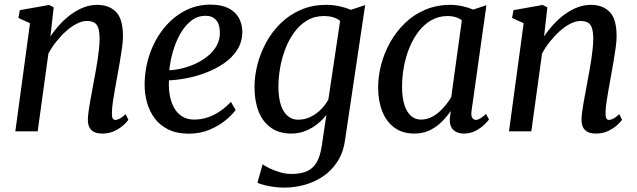

<svg xmlns="http://www.w3.org/2000/svg" viewBox="-20 -582 2822 851"><path d="M203.5 -420.5Q222.5 -449 246 -474.5Q269.5 -500 296.2 -519.2Q323 -538.5 351.8 -549.5Q380.5 -560.5 411 -560.5Q463.5 -560.5 494.2 -529.2Q525 -498 525 -421.5Q525 -400.5 520.8 -369.8Q516.5 -339 510.8 -306Q505 -273 500 -245Q495.5 -219 490 -189.5Q484.5 -160 480.5 -132Q476.5 -104 476 -82.5Q475.5 -65.5 479.2 -58Q483 -50.5 490 -50.5Q499.5 -50.5 510.8 -56.2Q522 -62 537 -76L549 -51Q544.5 -43.5 528.8 -28.8Q513 -14 488.8 -2Q464.5 10 433.5 10Q410.5 10 396.2 2.5Q382 -5 375.5 -19.2Q369 -33.5 369.5 -54Q370 -68.5 372.5 -88.2Q375 -108 379.2 -130.8Q383.5 -153.5 387.8 -177Q392 -200.5 396 -222Q400 -244 404.5 -268.2Q409 -292.5 412.8 -317.8Q416.5 -343 419 -367Q421.5 -391 421.5 -411.5Q421 -441.5 415.5 -458.2Q410 -475 397.5 -482Q385 -489 364.5 -489Q344.5 -489 321.2 -477.5Q298 -466 275 -445.8Q252 -425.5 231 -399.5Q210 -373.5 194.5 -344.5L147 0H48L113 -479L61.5 -502.5L68 -537L197.5 -560L218 -549.5Z M1024.5 -94.5Q1010 -74 980.5 -49.5Q951 -25 909.2 -7.2Q867.5 10.5 817 10.5Q764 10.5 726.2 -8Q688.5 -26.5 665.2 -58Q642 -89.5 631.2 -128.8Q620.5 -168 621 -209.5Q622 -280.5 644.2 -344Q666.5 -407.5 706 -456.5Q745.5 -505.5 798.2 -533.5Q851 -561.5 913 -561.5Q961 -561.5 992 -546Q1023 -530.5 1038.2 -503.5Q1053.5 -476.5 1054 -442.5Q1054 -396.5 1031.8 -361.5Q1009.5 -326.5 972.5 -301.2Q935.5 -276 892 -259.5Q848.5 -243 805.5 -235Q762.5 -227 729 -226Q727 -194 732 -163Q737 -132 750.2 -106.8Q763.5 -81.5 786 -66.8Q808.5 -52 841 -52Q871.5 -52 900 -61.5Q928.5 -71 954.8 -88.8Q981 -106.5 1003.5 -130.5ZM891 -512Q855 -512 826.8 -489.5Q798.5 -467 778.2 -430.8Q758 -394.5 746 -352.2Q734 -310 730.5 -270.5Q759.5 -272 791 -280Q822.5 -288 851.8 -302.2Q881 -316.5 904.5 -336.5Q928 -356.5 941.5 -382Q955 -407.5 954.5 -437.5Q954.5 -474.5 937.8 -493.2Q921 -512 891 -512Z M1509.5 37.5Q1501.5 96 1474.2 136.5Q1447 177 1408.5 202Q1370 227 1326.5 238.2Q1283 249.5 1241.5 249.5Q1218.5 249.5 1195 246.5Q1171.5 243.5 1151.8 238.5Q1132 233.5 1121 228L1144 146Q1155 154.5 1175.2 164.2Q1195.5 174 1220.8 181.5Q1246 189 1271.5 189Q1312 189 1339.5 177.2Q1367 165.5 1383.2 138Q1399.5 110.5 1406.5 62.5L1426.5 -72.5Q1410.5 -51.5 1387.2 -32.8Q1364 -14 1334.8 -2Q1305.5 10 1271.5 10Q1216.5 10 1180 -16.5Q1143.5 -43 1125.8 -89.2Q1108 -135.5 1108 -195.5Q1108 -245 1121.2 -296.5Q1134.5 -348 1160.5 -395.2Q1186.5 -442.5 1225 -479.8Q1263.5 -517 1314 -538.8Q1364.5 -560.5 1426.5 -560.5Q1457 -560.5 1486 -554Q1515 -547.5 1535.5 -538.5L1598.5 -559.5ZM1487.5 -489.5Q1474 -500.5 1455.5 -505.8Q1437 -511 1416.5 -511Q1374 -511 1341 -491.2Q1308 -471.5 1284 -438.5Q1260 -405.5 1244.5 -364.8Q1229 -324 1221.5 -281Q1214 -238 1214 -199Q1214 -163.5 1219.8 -136.2Q1225.5 -109 1237 -90Q1248.5 -71 1264.8 -61.2Q1281 -51.5 1301.5 -51.5Q1331.5 -51.5 1357.5 -64.5Q1383.5 -77.5 1403.8 -98.2Q1424 -119 1435.5 -141.5Z M2070 -90.5Q2067 -67.5 2073.5 -59Q2080 -50.5 2089 -50.5Q2098 -50.5 2108.8 -57Q2119.5 -63.5 2134 -77L2147.5 -52.5Q2142.5 -45 2127.2 -30Q2112 -15 2088.5 -2.5Q2065 10 2036 10Q2007 10 1989.8 -5.8Q1972.5 -21.5 1973.5 -55.5L1978 -90Q1961.5 -66 1938.5 -42.8Q1915.5 -19.5 1885.2 -4.8Q1855 10 1817 10Q1763.5 10 1727.8 -16.5Q1692 -43 1674 -89.2Q1656 -135.5 1656 -194.5Q1656 -244 1669.5 -295.8Q1683 -347.5 1709.5 -394.8Q1736 -442 1774.8 -479.5Q1813.5 -517 1864.5 -538.8Q1915.5 -560.5 1977.5 -560.5Q2001.5 -560.5 2029 -554.5Q2056.5 -548.5 2077.5 -539.5L2136 -559ZM2027 -492Q2014.5 -501.5 1998.8 -506.2Q1983 -511 1965 -511Q1924.5 -511 1892 -492.5Q1859.5 -474 1835.2 -442.2Q1811 -410.5 1794.5 -370Q1778 -329.5 1770 -285.2Q1762 -241 1762 -198Q1762 -149.5 1772.5 -117Q1783 -84.5 1801.8 -68.2Q1820.5 -52 1845.5 -52Q1868 -52 1888.2 -61Q1908.5 -70 1925.5 -85Q1942.5 -100 1956.2 -117.2Q1970 -134.5 1980 -151.5Z M2391.5 -420.5Q2410.5 -449 2434 -474.5Q2457.5 -500 2484.2 -519.2Q2511 -538.5 2539.8 -549.5Q2568.5 -560.5 2599 -560.5Q2651.5 -560.5 2682.2 -529.2Q2713 -498 2713 -421.5Q2713 -400.5 2708.8 -369.8Q2704.5 -339 2698.8 -306Q2693 -273 2688 -245Q2683.5 -219 2678 -189.5Q2672.5 -160 2668.5 -132Q2664.5 -104 2664 -82.5Q2663.5 -65.5 2667.2 -58Q2671 -50.5 2678 -50.5Q2687.5 -50.5 2698.8 -56.2Q2710 -62 2725 -76L2737 -51Q2732.5 -43.5 2716.8 -28.8Q2701 -14 2676.8 -2Q2652.5 10 2621.5 10Q2598.5 10 2584.2 2.5Q2570 -5 2563.5 -19.2Q2557 -33.5 2557.5 -54Q2558 -68.5 2560.5 -88.2Q2563 -108 2567.2 -130.8Q2571.5 -153.5 2575.8 -177Q2580 -200.5 2584 -222Q2588 -244 2592.5 -268.2Q2597 -292.5 2600.8 -317.8Q2604.5 -343 2607 -367Q2609.5 -391 2609.5 -411.5Q2609 -441.5 2603.5 -458.2Q2598 -475 2585.5 -482Q2573 -489 2552.5 -489Q2532.5 -489 2509.2 -477.5Q2486 -466 2463 -445.8Q2440 -425.5 2419 -399.5Q2398 -373.5 2382.5 -344.5L2335 0H2236L2301 -479L2249.5 -502.5L2256 -537L2385.5 -560L2406 -549.5Z"/></svg>

Font: Merriweather 36pt
Style: Italic
Weight: 400
Italic angle: -7.8°
Version: Version 2.101